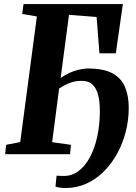

<svg xmlns="http://www.w3.org/2000/svg" viewBox="-20 -763 674 950"><path d="M321.5 -689.5 280 -377Q298.5 -390.5 321.2 -401.2Q344 -412 368.8 -418Q393.5 -424 418 -424Q492 -424 535.8 -400.5Q579.5 -377 598.2 -333.2Q617 -289.5 617 -229.5Q617 -170 602.5 -112.5Q588 -55 560.5 -4.5Q533 46 494.5 84.8Q456 123.5 407.5 145.5Q359 167.5 302.5 167.5Q293 167.5 277.2 165.5Q261.5 163.5 254.5 160L260 106Q267 107 277.2 107.2Q287.5 107.5 297.5 107.5Q336.5 107.5 368.8 83.2Q401 59 424.5 15.8Q448 -27.5 461 -86.2Q474 -145 474 -213.5Q474 -262 465 -295.2Q456 -328.5 436.5 -345.8Q417 -363 384.5 -363Q351 -363 324.5 -352.5Q298 -342 272.5 -325L238 -59.5L331 -46.5L326.5 0H5.5L10.5 -46.5L80 -60L162.5 -681.5L90 -694L96.5 -743H588L553 -499H472L458 -679Z"/></svg>

Font: Merriweather 28pt ExtraBold
Style: Italic
Weight: 800
Italic angle: -7.8°
Version: Version 2.101